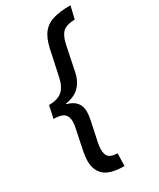

<svg xmlns="http://www.w3.org/2000/svg" viewBox="-219 -782 833 1007"><g transform="rotate(-30 197.5 -278.0)"><path d="M214 158Q134 157 99 126.5Q64 96 64 38Q64 25 66 11.5Q68 -2 70 -16L96 -142Q98 -150 99.5 -159.5Q101 -169 101 -179Q101 -211 83.5 -226.5Q66 -242 20 -242L36 -317Q88 -317 115.5 -340Q143 -363 154 -413L188 -572Q201 -630 226 -660.5Q251 -691 292 -702.5Q333 -714 392 -714H395L377 -638Q329 -637 306.5 -618.5Q284 -600 273 -552L241 -398Q231 -348 201 -317.5Q171 -287 116 -279V-276Q191 -257 191 -188Q191 -167 185 -138L159 -16Q157 -4 156 5Q155 14 155 21Q155 53 169.5 67Q184 81 221 82L219 158Z"/></g></svg>

Font: Noto Sans ExtraCondensed Medium
Style: Italic
Weight: 500
Width: 2
Italic angle: -12°
Designer: Monotype Design Team
Foundry: Monotype Imaging Inc.
Version: Version 2.013; ttfautohint (v1.8.4.7-5d5b)